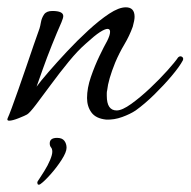

<svg xmlns="http://www.w3.org/2000/svg" viewBox="-27 -317 521 525"><path d="M-2 13Q-9 13 -6 6Q-3 0 5 -21.5Q13 -43 23.5 -73Q34 -103 45 -135Q56 -167 65.5 -195Q75 -223 81 -239Q83 -245 85 -256.5Q87 -268 93.5 -277.5Q100 -287 116 -287Q146 -287 146 -273Q146 -268 141 -256Q129 -229 115 -194Q101 -159 90 -128Q79 -97 73 -80Q83 -94 105.5 -120Q128 -146 156 -176Q184 -206 214.5 -234Q245 -262 271.5 -279.5Q298 -297 317 -297Q341 -297 341 -271Q341 -262 336 -244Q327 -219 313 -195.5Q299 -172 288 -146Q269 -99 266 -70Q265 -66 265 -62.5Q265 -59 265 -55Q265 -15 292 -15Q307 -15 332 -33Q357 -51 383.5 -76Q410 -101 431 -124.5Q452 -148 460 -160Q463 -163 466 -163Q470 -163 472.5 -160Q475 -157 473 -152Q464 -135 442.5 -109.5Q421 -84 395 -58.5Q369 -33 344 -15Q329 -5 307 3Q285 11 263 10Q235 7 223 -9.5Q211 -26 211 -49Q211 -76 221.5 -106.5Q232 -137 245 -164Q258 -191 266 -205Q274 -221 274 -230Q274 -238 267 -238Q260 -238 246 -229Q232 -220 208 -198Q186 -179 161 -148.5Q136 -118 112.5 -86Q89 -54 71.5 -31Q54 -8 47 -4Q42 -1 24.5 6Q7 13 -2 13ZM84 186Q82 188 79 188Q76 188 75.5 185Q75 182 75 181Q75 180 81.5 170.5Q88 161 94 151Q104 135 110 120.5Q116 106 116 98Q116 90 112.5 86Q109 82 109 75Q109 60 129 60Q143 60 149 68Q155 76 155 87Q155 99 141.5 120Q128 141 111 160Q94 179 84 186Z"/></svg>

Font: Allura
Style: Regular
Weight: 400
Designer: Robert E. Leuschke
Foundry: Robert E. Leuschke
Version: Version 1.110